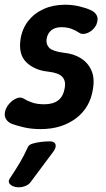

<svg xmlns="http://www.w3.org/2000/svg" viewBox="-37 -533 449 812"><path d="M135 13Q96 13 64 5.5Q32 -2 11 -10Q-5 -17 -13 -32Q-21 -47 -13 -70Q-7 -85 5.5 -98Q18 -111 34 -117.5Q50 -124 63 -116Q77 -107 98.5 -99.5Q120 -92 151 -92Q187 -92 209 -108.5Q231 -125 237 -162Q242 -191 226.5 -208Q211 -225 167 -230Q137 -233 113.5 -243.5Q90 -254 73.5 -270.5Q57 -287 51 -311.5Q45 -336 50 -368Q57 -412 82.5 -444.5Q108 -477 148 -495Q188 -513 238 -513Q270 -513 299 -506Q328 -499 347 -490Q364 -483 372 -468Q380 -453 371 -430Q365 -416 352 -405Q339 -394 323.5 -390.5Q308 -387 297 -395Q284 -404 265.5 -411Q247 -418 223 -418Q196 -418 180 -405Q164 -392 160 -368Q157 -345 171.5 -330.5Q186 -316 232 -310Q274 -306 304.5 -287Q335 -268 349.5 -235.5Q364 -203 356 -156Q344 -77 283.5 -32Q223 13 135 13ZM91 239Q84 248 70.5 253.5Q57 259 43 259H39Q29 259 18 254.5Q7 250 2 241.5Q-3 233 5 221Q31 182 47.5 154Q64 126 82 87Q86 79 100.5 74.5Q115 70 134 67.5Q153 65 167 65H174Q187 65 193 70.5Q199 76 198.5 85Q198 94 191 105Q162 143 141 172Q120 201 91 239Z"/></svg>

Font: Winky Sans Medium
Style: Italic
Weight: 500
Italic angle: -8.97852°
Designer: Simon Atzbach
Foundry: typofactur
Version: Version 1.205